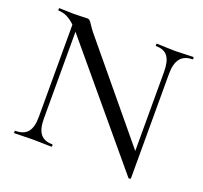

<svg xmlns="http://www.w3.org/2000/svg" viewBox="-113 -756 955 903"><g transform="rotate(20 364.0 -304.5)"><path d="M707 -625Q710 -625 710 -619Q710 -613 707 -613Q627 -613 627 -512V12Q627 15 621.5 15.5Q616 16 615 14L149 -543Q147 -545 146 -547V-112Q146 -60 165 -36Q184 -12 224 -12Q227 -12 227 -6Q227 0 224 0Q212 0 182.5 -1Q153 -2 135 -2Q117 -2 84.5 -1Q52 0 39 0Q37 0 37 -6Q37 -12 39 -12Q82 -12 101.5 -36Q121 -60 121 -112V-573Q80 -613 38 -613Q35 -613 35 -619Q35 -625 38 -625Q50 -625 74.5 -624Q99 -623 109 -623Q126 -623 149 -624Q172 -625 176 -625Q184 -625 188.5 -621.5Q193 -618 203 -602.5Q213 -587 224 -573L602 -116V-512Q602 -564 584 -588.5Q566 -613 525 -613Q523 -613 523 -619Q523 -625 525 -625Q538 -625 567 -623.5Q596 -622 615 -622Q632 -622 663.5 -623.5Q695 -625 707 -625Z"/></g></svg>

Font: Cormorant Garamond Book
Style: Regular
Weight: 500
Designer: Christian Thalmann (Catharsis Fonts)
Version: Version 1.000;PS 002.000;hotconv 1.0.88;makeotf.lib2.5.64775